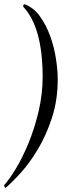

<svg xmlns="http://www.w3.org/2000/svg" viewBox="-34 -776 320 918"><path d="M-7 122Q-12 120 -13 116Q-14 112 -14 109Q9 84 40.5 32.5Q72 -19 101 -88.5Q130 -158 150 -241Q170 -324 170 -413Q170 -453 166 -499Q162 -545 152 -589.5Q142 -634 123.5 -674Q105 -714 77 -744Q77 -746 77.5 -750Q78 -754 82 -756Q126 -741 156.5 -698.5Q187 -656 206 -603.5Q225 -551 233.5 -495.5Q242 -440 242 -398Q242 -297 214.5 -213Q187 -129 147.5 -63Q108 3 65.5 50Q23 97 -7 122Z"/></svg>

Font: Vermiglione Medium
Style: Italic
Weight: 500
Italic angle: -11°
Version: Version 1.000